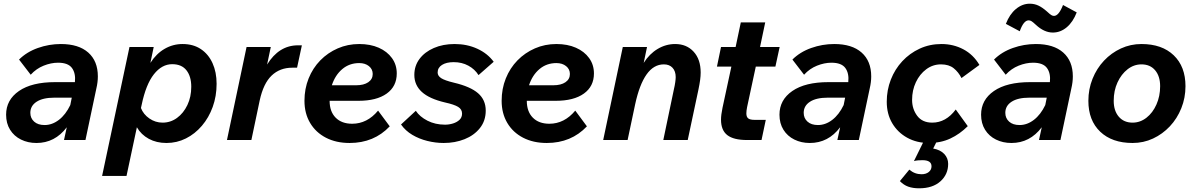

<svg xmlns="http://www.w3.org/2000/svg" viewBox="-20 -757 6467 1038"><path d="M326 0 341 -69Q277 16 177 16Q131 16 93.5 -2.5Q56 -21 34.5 -55.5Q13 -90 13 -137Q13 -217 82.5 -265Q152 -313 278 -313H385Q390 -361 369 -389.5Q348 -418 294 -418Q256 -418 216 -402Q176 -386 146 -353L83 -435Q124 -476 184.5 -497.5Q245 -519 309 -519Q405 -519 457 -473Q509 -427 509 -344Q509 -313 501 -279L442 0ZM221 -81Q262 -81 298.5 -109Q335 -137 360 -189L368 -229H274Q212 -229 178 -207Q144 -185 144 -147Q144 -118 164.5 -99.5Q185 -81 221 -81Z M532 194 680 -503H811L793 -417Q825 -467 870 -493Q915 -519 967 -519Q1025 -519 1066 -491.5Q1107 -464 1129 -415.5Q1151 -367 1151 -304Q1151 -237 1130 -179Q1109 -121 1071.5 -77Q1034 -33 985 -8.5Q936 16 880 16Q826 16 784.5 -6.5Q743 -29 720 -69L664 194ZM746 -191 742 -173Q755 -139 787.5 -116.5Q820 -94 859 -94Q902 -94 937 -119.5Q972 -145 993 -189Q1014 -233 1014 -288Q1014 -344 988 -377Q962 -410 911 -410Q855 -410 812 -355.5Q769 -301 746 -191Z M1207 0 1313 -503H1444L1424 -408Q1488 -512 1591 -512H1612L1586 -391H1560Q1493 -391 1448.5 -348.5Q1404 -306 1384 -214L1339 0Z M2087 -74Q2002 16 1870 16Q1797 16 1742 -12.5Q1687 -41 1656.5 -92.5Q1626 -144 1626 -212Q1626 -277 1648.5 -333Q1671 -389 1711.5 -430.5Q1752 -472 1806 -495.5Q1860 -519 1922 -519Q1982 -519 2027.5 -499Q2073 -479 2099 -443Q2125 -407 2125 -360Q2125 -290 2070.5 -251Q2016 -212 1918 -212H1762Q1762 -154 1794.5 -121Q1827 -88 1884 -88Q1965 -88 2024 -159ZM1922 -416Q1869 -416 1830.5 -383.5Q1792 -351 1774 -296H1905Q1947 -296 1971 -312.5Q1995 -329 1995 -357Q1995 -383 1974.5 -399.5Q1954 -416 1922 -416Z M2148 -84 2228 -158Q2249 -126 2291 -104.5Q2333 -83 2386 -83Q2408 -83 2429 -89.5Q2450 -96 2464 -109Q2478 -122 2478 -143Q2478 -166 2457 -179Q2436 -192 2386 -203Q2301 -223 2260.5 -260Q2220 -297 2220 -352Q2220 -401 2248 -438.5Q2276 -476 2325.5 -497.5Q2375 -519 2438 -519Q2505 -519 2560.5 -493.5Q2616 -468 2649 -423L2567 -351Q2547 -383 2512 -402Q2477 -421 2433 -421Q2393 -421 2369.5 -406Q2346 -391 2346 -365Q2346 -347 2365 -334.5Q2384 -322 2434 -310Q2523 -289 2564.5 -253Q2606 -217 2606 -159Q2606 -104 2574.5 -64.5Q2543 -25 2491.5 -4.5Q2440 16 2379 16Q2335 16 2290.5 5Q2246 -6 2209 -28Q2172 -50 2148 -84Z M3153 -74Q3068 16 2936 16Q2863 16 2808 -12.5Q2753 -41 2722.5 -92.5Q2692 -144 2692 -212Q2692 -277 2714.5 -333Q2737 -389 2777.5 -430.5Q2818 -472 2872 -495.5Q2926 -519 2988 -519Q3048 -519 3093.5 -499Q3139 -479 3165 -443Q3191 -407 3191 -360Q3191 -290 3136.5 -251Q3082 -212 2984 -212H2828Q2828 -154 2860.5 -121Q2893 -88 2950 -88Q3031 -88 3090 -159ZM2988 -416Q2935 -416 2896.5 -383.5Q2858 -351 2840 -296H2971Q3013 -296 3037 -312.5Q3061 -329 3061 -357Q3061 -383 3040.5 -399.5Q3020 -416 2988 -416Z M3241 0 3347 -503H3478L3460 -417Q3491 -466 3535.5 -492.5Q3580 -519 3630 -519Q3692 -519 3730 -477.5Q3768 -436 3768 -365Q3768 -346 3765 -324Q3762 -302 3756 -273L3698 0H3566L3623 -273Q3628 -294 3630.5 -312Q3633 -330 3633 -340Q3633 -372 3616 -390.5Q3599 -409 3569 -409Q3514 -409 3475.5 -354.5Q3437 -300 3414 -194L3373 0Z M3886 -174 3934 -397H3856L3878 -503H3957L3985 -636H4117L4089 -503H4195L4172 -397H4066L4019 -178Q4015 -158 4015 -144Q4015 -125 4025 -117Q4035 -109 4060 -109H4120L4097 0H4019Q3946 0 3912 -26.5Q3878 -53 3878 -110Q3878 -123 3880 -139Q3882 -155 3886 -174Z M4507 0 4522 -69Q4458 16 4358 16Q4312 16 4274.5 -2.5Q4237 -21 4215.5 -55.5Q4194 -90 4194 -137Q4194 -217 4263.5 -265Q4333 -313 4459 -313H4566Q4571 -361 4550 -389.5Q4529 -418 4475 -418Q4437 -418 4397 -402Q4357 -386 4327 -353L4264 -435Q4305 -476 4365.5 -497.5Q4426 -519 4490 -519Q4586 -519 4638 -473Q4690 -427 4690 -344Q4690 -313 4682 -279L4623 0ZM4402 -81Q4443 -81 4479.5 -109Q4516 -137 4541 -189L4549 -229H4455Q4393 -229 4359 -207Q4325 -185 4325 -147Q4325 -118 4345.5 -99.5Q4366 -81 4402 -81Z M5147 -165 5212 -75Q5169 -32 5117.5 -8Q5066 16 5001 16Q4936 16 4884.5 -12.5Q4833 -41 4803.5 -91Q4774 -141 4774 -207Q4774 -270 4796 -326.5Q4818 -383 4858 -426Q4898 -469 4952 -494Q5006 -519 5070 -519Q5134 -519 5188 -490.5Q5242 -462 5275 -406L5178 -335Q5162 -367 5136 -388Q5110 -409 5067 -409Q5023 -409 4987.5 -382.5Q4952 -356 4931.5 -312.5Q4911 -269 4911 -217Q4911 -168 4938.5 -131Q4966 -94 5020 -94Q5094 -94 5147 -165ZM4845 222 4896 160Q4925 185 4962 185Q4986 185 5001 173Q5016 161 5016 142Q5016 109 4967 109Q4954 109 4942.5 110Q4931 111 4921 114L4982 -10H5053L5025 46Q5064 53 5085 75.5Q5106 98 5106 129Q5106 186 5064 223.5Q5022 261 4949 261Q4915 261 4890 252Q4865 243 4845 222Z M5597 0 5612 -69Q5548 16 5448 16Q5402 16 5364.5 -2.5Q5327 -21 5305.5 -55.5Q5284 -90 5284 -137Q5284 -217 5353.5 -265Q5423 -313 5549 -313H5656Q5661 -361 5640 -389.5Q5619 -418 5565 -418Q5527 -418 5487 -402Q5447 -386 5417 -353L5354 -435Q5395 -476 5455.5 -497.5Q5516 -519 5580 -519Q5676 -519 5728 -473Q5780 -427 5780 -344Q5780 -313 5772 -279L5713 0ZM5492 -81Q5533 -81 5569.5 -109Q5606 -137 5631 -189L5639 -229H5545Q5483 -229 5449 -207Q5415 -185 5415 -147Q5415 -118 5435.5 -99.5Q5456 -81 5492 -81ZM5547 -737Q5572 -737 5593.5 -727Q5615 -717 5640 -695Q5656 -680 5663.5 -675.5Q5671 -671 5678 -671Q5704 -671 5727 -730L5801 -690Q5781 -638 5747 -609.5Q5713 -581 5672 -581Q5625 -581 5580 -623Q5564 -638 5556.5 -642.5Q5549 -647 5541 -647Q5514 -647 5493 -588L5418 -628Q5438 -680 5472.5 -708.5Q5507 -737 5547 -737Z M5864 -212Q5864 -275 5886.5 -331Q5909 -387 5948.5 -429Q5988 -471 6040 -495Q6092 -519 6151 -519Q6262 -519 6325.5 -458Q6389 -397 6389 -291Q6389 -228 6366.5 -172Q6344 -116 6304.5 -74Q6265 -32 6213.5 -8Q6162 16 6103 16Q5992 16 5928 -45Q5864 -106 5864 -212ZM6103 -94Q6144 -94 6178 -120.5Q6212 -147 6232 -192Q6252 -237 6252 -291Q6252 -345 6225 -377Q6198 -409 6151 -409Q6110 -409 6076 -382.5Q6042 -356 6021.5 -311.5Q6001 -267 6001 -212Q6001 -158 6028.5 -126Q6056 -94 6103 -94Z"/></svg>

Font: Wix Madefor Text
Style: Bold Italic
Weight: 700
Italic angle: -12°
Designer: Dalton Maag Ltd
Foundry: Dalton Maag Ltd
Version: Version 3.100